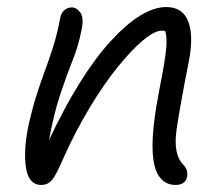

<svg xmlns="http://www.w3.org/2000/svg" viewBox="-20 -516 636 545"><path d="M478 9Q448 9 430.5 -17Q413 -43 413 -103Q413 -163 433 -265Q448 -341 451.5 -375.5Q455 -410 449 -428Q445 -429 439 -429Q419 -429 386 -401.5Q353 -374 313.5 -325Q274 -276 234 -209.5Q194 -143 159 -65Q140 -20 128 -5.5Q116 9 97 9Q63 9 54.5 -36Q46 -81 59 -151Q70 -202 82 -240.5Q94 -279 106.5 -312.5Q119 -346 130.5 -382Q142 -418 151 -465Q153 -478 162 -486.5Q171 -495 184 -495Q197 -495 208 -480.5Q219 -466 211 -429Q203 -387 186 -344.5Q169 -302 151 -248Q133 -194 119 -118Q206 -303 294.5 -399.5Q383 -496 452 -496Q499 -496 514.5 -454.5Q530 -413 516 -342Q492 -221 481.5 -150Q471 -79 499 -50Q515 -34 511 -14Q506 9 478 9Z"/></svg>

Font: Shantell Sans Normal
Style: Italic
Weight: 300
Italic angle: -11.31°
Designer: Stephen Nixon, Anya Danilova, Shantell Martin
Foundry: Arrow Type
Version: Version 1.008;[a672d596b]